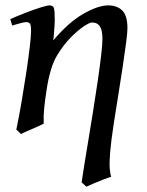

<svg xmlns="http://www.w3.org/2000/svg" viewBox="-20 -477 545 712"><path d="M452.6 -372.1Q452.6 -357.4 447.8 -319.3Q442.9 -281.2 435.1 -230Q427.2 -178.7 418.5 -123.5Q409.7 -68.4 401.9 -19Q391.6 48.3 388.4 88.4Q385.3 128.4 387 148.7Q388.7 168.9 392.6 178.2Q382.8 181.2 364.5 188.2Q346.2 195.3 327.9 203.1Q309.6 210.9 300.3 215.3L282.7 199.2Q285.2 180.7 291.7 140.1Q298.3 99.6 307.1 46.4Q315.9 -6.8 325.2 -64.5Q334.5 -122.1 342.3 -175.8Q350.1 -229.5 355 -270.8Q359.9 -312 359.9 -332Q359.9 -364.3 350.6 -378.9Q341.3 -393.6 320.8 -393.6Q312.5 -393.6 290.5 -379.2Q268.6 -364.7 241.7 -337.4Q214.8 -310.1 191.4 -271Q178.2 -249.5 168.7 -217.5Q159.2 -185.5 153.3 -147Q146.5 -103.5 143.8 -75.4Q141.1 -47.4 142.1 -18.6Q133.3 -13.7 116.5 -6.3Q99.6 1 82.8 8.3Q65.9 15.6 58.1 20L40.5 3.4Q50.8 -44.9 60.3 -101.3Q69.8 -157.7 77.9 -210.9Q85.9 -264.2 90.6 -304.7Q95.2 -345.2 95.2 -362.3Q95.2 -384.8 90.6 -389.9Q85.9 -395 77.1 -395Q71.3 -395 58.8 -391.8Q46.4 -388.7 35.9 -385.5Q25.4 -382.3 25.4 -382.3L18.1 -406.2Q45.9 -418.5 76.4 -430.2Q106.9 -441.9 131.1 -449.5Q155.3 -457 163.1 -457Q176.8 -457 179.9 -446.8Q183.1 -436.5 183.1 -401.9Q183.1 -395 182.1 -380.1Q181.2 -365.2 179.9 -350.1Q178.7 -335 177.7 -327.1Q233.4 -393.6 288.3 -425.3Q343.3 -457 381.3 -457Q414.1 -457 433.3 -438.2Q452.6 -419.4 452.6 -372.1Z"/></svg>

Font: Gentium Book Plus
Style: Italic
Weight: 400
Italic angle: -8°
Designer: Victor Gaultney, Annie Olsen, Iska Routamaa, Becca Hirsbrunner
Foundry: SIL International
Version: Version 6.101